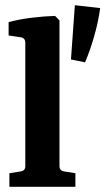

<svg xmlns="http://www.w3.org/2000/svg" viewBox="-20 -716 404 736"><path d="M208 -80Q208 -62 225 -59L269 -52V0H16V-52L60 -59Q77 -62 77 -79V-552Q77 -570 60 -573L13 -580V-631Q52 -642 101.5 -648Q151 -654 191 -655L208 -638ZM252 -488 267 -696 364 -685Q357 -633 341 -577Q325 -521 306 -477Z"/></svg>

Font: Rasa
Style: Regular
Weight: 400
Designer: Anna Giedrys (Yrsa+Rasa design), David Brezina (Yrsa art-direction, Rasa art-direction, design)
Foundry: Rosetta Type Foundry
Version: Version 2.004